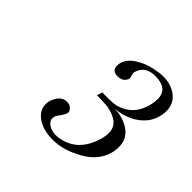

<svg xmlns="http://www.w3.org/2000/svg" viewBox="-104 -845 563 563"><g transform="rotate(45 177.5 -563.5)"><path d="M348 -643Q336 -612 300 -592Q273 -578 242 -576Q271 -576 297 -562Q331 -543 331 -505Q331 -490 327 -477Q313 -429 257 -403Q214 -381 171 -383Q134 -385 112 -401.5Q90 -418 90 -442Q90 -454 94 -463Q108 -495 134 -491Q142 -491 149 -483.5Q156 -476 154 -469Q152 -461 143.5 -450Q135 -439 134 -433Q130 -417 145.5 -407Q161 -397 182 -399Q250 -407 274 -477Q281 -497 281 -514Q281 -554 224 -565Q206 -567 178 -567L183 -584Q218 -583 238 -586Q289 -599 305 -647Q312 -668 312 -685Q312 -728 259 -728Q218 -728 208 -694Q206 -689 208.5 -681Q211 -673 211 -670Q206 -650 183 -649Q158 -648 158 -670Q158 -702 197 -723Q223 -738 263 -743Q302 -747 328.5 -729Q355 -711 355 -678Q355 -661 348 -643Z"/></g></svg>

Font: GFS Didot
Style: Italic
Weight: 400
Italic angle: -12°
Designer: Takis Katsoulidis and George D. Matthiopoulos
Foundry: George Matthiopoulos and Takis Katsoulidis
Version: Version 1.0